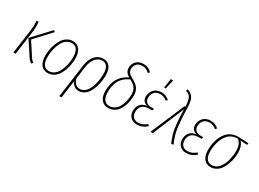

<svg xmlns="http://www.w3.org/2000/svg" viewBox="-36 -1557 3466 2570"><g transform="rotate(30 1696.5 -272.5)"><path d="M346.2 7.8Q327.1 1.5 315.4 -8.5Q303.7 -18.6 290 -38.1L137.2 -270L380.9 -530.8L403.8 -513.2L178.2 -269L314.9 -59.1Q326.7 -41 335.4 -33Q344.2 -24.9 358.9 -18.1ZM60.1 0 109.9 -355Q124 -451.7 115.2 -522L147 -524.9Q149.9 -497.1 151.1 -479Q152.3 -460.9 150.9 -426Q149.4 -391.1 143.1 -349.1L94.2 0Z M592.8 9.8Q524.4 9.8 487.5 -39.6Q450.7 -88.9 450.7 -176.8Q450.7 -221.7 458.3 -268.6Q465.8 -315.4 483.6 -363Q501.5 -410.6 526.9 -447.5Q552.2 -484.4 591.3 -507.6Q630.4 -530.8 677.7 -530.8Q746.1 -530.8 783 -481.2Q819.8 -431.6 819.8 -344.2Q819.8 -299.3 812.3 -252.4Q804.7 -205.6 787.1 -158Q769.5 -110.4 744.1 -73.5Q718.8 -36.6 679.4 -13.4Q640.1 9.8 592.8 9.8ZM592.8 -21Q634.3 -21 668 -43.2Q701.7 -65.4 722.9 -100.1Q744.1 -134.8 758.5 -179Q772.9 -223.1 778.8 -264.9Q784.7 -306.6 784.7 -345.2Q784.7 -421.4 757.6 -460.7Q730.5 -500 677.7 -500Q636.2 -500 602.5 -477.8Q568.8 -455.6 547.6 -420.9Q526.4 -386.2 512 -341.8Q497.6 -297.4 491.7 -255.6Q485.8 -213.9 485.8 -174.8Q485.8 -99.6 513.4 -60.3Q541 -21 592.8 -21Z M1148.4 -530.8Q1214.4 -530.8 1249.5 -484.4Q1284.7 -438 1284.7 -354Q1284.7 -308.1 1277.8 -260.5Q1271 -212.9 1254.9 -163.8Q1238.8 -114.7 1215.1 -76.7Q1191.4 -38.6 1154.1 -14.4Q1116.7 9.8 1070.8 9.8Q1029.8 9.8 1001 -13.2Q972.2 -36.1 956.5 -74.2L919.4 195.8L884.8 200.2L956.5 -315.9Q971.2 -418 1022.7 -474.4Q1074.2 -530.8 1148.4 -530.8ZM1070.8 -21Q1109.9 -21 1141.4 -44.2Q1172.9 -67.4 1192.4 -103.3Q1211.9 -139.2 1225.1 -185.1Q1238.3 -231 1243.4 -272.9Q1248.5 -314.9 1248.5 -354Q1248.5 -426.8 1222.9 -463.9Q1197.3 -501 1147.5 -501Q1088.4 -501 1045.7 -451.2Q1002.9 -401.4 989.7 -310.1L963.9 -120.1Q979.5 -70.8 1005.1 -45.9Q1030.8 -21 1070.8 -21Z M1651.4 -738.8Q1728 -738.8 1777.3 -682.1L1754.4 -662.1Q1710 -708 1651.4 -708Q1591.8 -708 1562.5 -676.3Q1533.2 -644.5 1533.2 -598.1Q1533.2 -564.9 1552.2 -541Q1571.3 -517.1 1620.6 -491.2Q1686.5 -456.5 1716.1 -413.8Q1745.6 -371.1 1745.6 -304.2Q1745.6 -264.6 1739 -223.9Q1732.4 -183.1 1716.1 -140.4Q1699.7 -97.7 1675.5 -64.9Q1651.4 -32.2 1612.8 -11.2Q1574.2 9.8 1526.4 9.8Q1459 9.8 1421.1 -38.6Q1383.3 -86.9 1383.3 -170.9Q1383.3 -400.4 1569.3 -484.9Q1533.2 -506.8 1515.9 -533.4Q1498.5 -560.1 1498.5 -596.2Q1498.5 -656.2 1538.8 -697.5Q1579.1 -738.8 1651.4 -738.8ZM1596.2 -471.2Q1543 -446.3 1506.3 -412.1Q1469.7 -377.9 1451.4 -337.4Q1433.1 -296.9 1425.8 -257.8Q1418.5 -218.8 1418.5 -171.9Q1418.5 -100.6 1446.5 -60.8Q1474.6 -21 1527.3 -21Q1568.4 -21 1601.6 -40.8Q1634.8 -60.5 1654.5 -90.8Q1674.3 -121.1 1687.7 -160.2Q1701.2 -199.2 1706.3 -234.6Q1711.4 -270 1711.4 -303.2Q1711.4 -362.8 1685.1 -400.1Q1658.7 -437.5 1596.2 -471.2Z M2063.5 -745.1 2100.1 -743.2 2066.4 -602.1H2042.5ZM1970.2 9.8Q1910.6 9.8 1873 -27.1Q1835.4 -64 1835.4 -126Q1835.4 -188 1870.1 -229Q1904.8 -270 1970.2 -274.9Q1932.1 -285.6 1910.6 -309.8Q1889.2 -334 1889.2 -377.9Q1889.2 -405.3 1898.9 -431.6Q1908.7 -458 1927 -480.5Q1945.3 -502.9 1976.1 -516.8Q2006.8 -530.8 2045.4 -530.8Q2084 -530.8 2112.5 -518.3Q2141.1 -505.9 2169.4 -482.9L2149.4 -460.9Q2099.6 -501 2045.4 -501Q2013.7 -501 1989.5 -490.2Q1965.3 -479.5 1951.7 -461.2Q1938 -442.9 1931.2 -422.1Q1924.3 -401.4 1924.3 -378.9Q1924.3 -336.9 1949.2 -312.5Q1974.1 -288.1 2025.4 -288.1H2067.4L2058.1 -257.8H2020.5Q1870.1 -257.8 1870.1 -126Q1870.1 -77.1 1897.5 -49.1Q1924.8 -21 1971.2 -21Q2011.7 -21 2041.7 -34.2Q2071.8 -47.4 2103.5 -74.2L2122.6 -51.8Q2057.6 9.8 1970.2 9.8Z M2325.2 -738.8Q2374 -725.1 2400.6 -696.8Q2427.2 -668.5 2437.5 -625Q2447.8 -581.5 2449.2 -506.8Q2451.2 -409.7 2457.5 -332.8Q2463.9 -255.9 2470.2 -211.4Q2476.6 -167 2490 -121.6Q2503.4 -76.2 2510.3 -59.8Q2517.1 -43.5 2534.2 -4.9L2502.9 5.9Q2487.3 -28.3 2478.8 -49.3Q2470.2 -70.3 2457.8 -112.8Q2445.3 -155.3 2438.5 -200.7Q2431.6 -246.1 2425.8 -318.8Q2419.9 -391.6 2418 -482.9L2214.8 5.9L2182.1 -2L2404.3 -523.9L2418 -522Q2414.1 -611.8 2394.3 -653.8Q2374.5 -695.8 2317.9 -712.9Z M2731.9 9.8Q2672.4 9.8 2634.8 -27.1Q2597.2 -64 2597.2 -126Q2597.2 -188 2631.8 -229Q2666.5 -270 2731.9 -274.9Q2693.8 -285.6 2672.4 -309.8Q2650.9 -334 2650.9 -377.9Q2650.9 -405.3 2660.6 -431.6Q2670.4 -458 2688.7 -480.5Q2707 -502.9 2737.8 -516.8Q2768.6 -530.8 2807.1 -530.8Q2845.7 -530.8 2874.3 -518.3Q2902.8 -505.9 2931.2 -482.9L2911.1 -460.9Q2861.3 -501 2807.1 -501Q2775.4 -501 2751.2 -490.2Q2727.1 -479.5 2713.4 -461.2Q2699.7 -442.9 2692.9 -422.1Q2686 -401.4 2686 -378.9Q2686 -336.9 2710.9 -312.5Q2735.8 -288.1 2787.1 -288.1H2829.1L2819.8 -257.8H2782.2Q2631.8 -257.8 2631.8 -126Q2631.8 -77.1 2659.2 -49.1Q2686.5 -21 2732.9 -21Q2773.4 -21 2803.5 -34.2Q2833.5 -47.4 2865.2 -74.2L2884.3 -51.8Q2819.3 9.8 2731.9 9.8Z M3109.9 9.8Q3041.5 9.8 3004.6 -39.6Q2967.8 -88.9 2967.8 -176.8Q2967.8 -205.6 2971.2 -236.3Q2974.6 -267.1 2983.4 -301.8Q2992.2 -336.4 3005.4 -368.2Q3018.6 -399.9 3039.3 -429.4Q3060.1 -459 3086.2 -480.5Q3112.3 -502 3148.9 -514.9Q3185.5 -527.8 3228 -527.8Q3275.9 -527.8 3393.1 -520L3387.7 -492.2L3280.8 -500Q3306.6 -477.1 3321.8 -436Q3336.9 -395 3336.9 -342.8Q3336.9 -298.3 3329.3 -251.7Q3321.8 -205.1 3304.2 -157.7Q3286.6 -110.4 3261.2 -73.5Q3235.8 -36.6 3196.5 -13.4Q3157.2 9.8 3109.9 9.8ZM3109.9 -21Q3144.5 -21 3174.1 -36.6Q3203.6 -52.2 3223.9 -78.6Q3244.1 -105 3259.8 -137.9Q3275.4 -170.9 3284.2 -208Q3293 -245.1 3297.4 -279.3Q3301.8 -313.5 3301.8 -345.2Q3301.8 -455.6 3241.7 -502H3231Q3187.5 -502 3151.4 -485.8Q3115.2 -469.7 3091.1 -442.4Q3066.9 -415 3049.1 -381.8Q3031.2 -348.6 3021.5 -310.5Q3011.7 -272.5 3007.3 -239.3Q3002.9 -206.1 3002.9 -174.8Q3002.9 -99.6 3030.5 -60.3Q3058.1 -21 3109.9 -21Z"/></g></svg>

Font: Fira Sans Compressed UltraLight
Style: Italic
Weight: 200
Width: 3
Italic angle: -8°
Designer: Carrois Corporate & Edenspiekermann AG
Foundry: Carrois Corporate GbR & Edenspiekermann AG
Version: Version 4.203;PS 004.203;hotconv 1.0.88;makeotf.lib2.5.64775